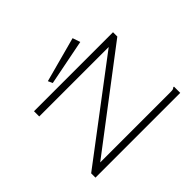

<svg xmlns="http://www.w3.org/2000/svg" viewBox="-161 -1057 1323 1323"><g transform="rotate(-45 500.0 -395.5)"><path d="M100 -42 801 -572H124V-623H894V-581L197 -51H882Q899 -51 906 -53Q913 -55 919 -61H926V0H100ZM353 -669 338 -702 668 -791 687 -735Z"/></g></svg>

Font: Inconsolata UltraExpanded Light
Style: Regular
Weight: 300
Width: 9
Monospace: yes
Designer: Raph Levien, Cyreal, Brenton Simpson
Foundry: Raph Levien, Cyreal, Google
Version: Version 3.001; ttfautohint (v1.8.2.53-6de2)